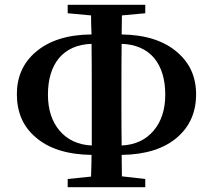

<svg xmlns="http://www.w3.org/2000/svg" viewBox="-20 -773 884 797"><path d="M261 4V-30L358 -40Q360 -100 360 -130Q209 -132 127 -204Q50 -270 50 -382Q50 -490 128 -557Q212 -629 360 -630Q359 -643 358.5 -669.5Q358 -696 358 -709L261 -718V-753H583V-718L486 -709L485 -630Q633 -628 716 -556Q794 -489 794 -382Q794 -271 717 -204Q635 -132 485 -130L486 -41L583 -30V4ZM361 -169Q361 -258 361 -346V-395Q361 -525 360 -591Q273 -588 225 -532Q179 -476 179 -380Q179 -288 227 -231Q276 -173 361 -169ZM485 -169Q569 -173 618 -231Q666 -288 666 -380Q666 -476 620 -532Q572 -588 485 -591Q484 -526 484 -395V-346Q484 -229 485 -169Z"/></svg>

Font: GenRyuMin TW B
Style: Regular
Weight: 700
Version: Version 1.501;PS 1;hotconv 16.6.51;makeotf.lib2.5.65220